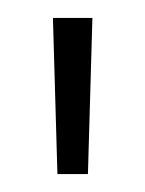

<svg xmlns="http://www.w3.org/2000/svg" viewBox="-20 -721 162 214"><path d="M83 -701 78 -527H44L39 -701Z"/></svg>

Font: Bebas Neue Book
Style: Regular
Weight: 300
Designer: Ryoichi Tsunekawa
Foundry: Ryoichi Tsunekawa
Version: Version 1.003;PS 001.003;hotconv 1.0.88;makeotf.lib2.5.64775